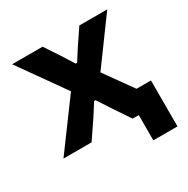

<svg xmlns="http://www.w3.org/2000/svg" viewBox="-151 -649 902 923"><g transform="rotate(-30 300.0 -188.0)"><path d="M441 0H407L342 -97L297 -166H289L245 -97L179 0H23L216 -262L36 -516H205L260 -433L302 -366H310L353 -433L409 -516H564L384 -270L495 -115H575V140H441Z"/></g></svg>

Font: Lilex Nerd Font
Style: Bold
Weight: 700
Designer: Mike Abbink, Paul van der Laan, Pieter van Rosmalen, Mikhael Khrustik
Foundry: Mikhael Khrustik
Version: Version 2.400; ttfautohint (v1.8.4.7-5d5b);Nerd Fonts 3.3.0